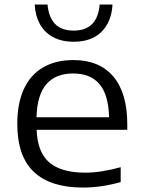

<svg xmlns="http://www.w3.org/2000/svg" viewBox="-20 -815 626 844"><path d="M539.5 -244.5H141Q144.5 -145.5 197 -100.8Q249.5 -56 355.5 -56Q423.5 -56 510.5 -80V-14.5Q424.5 9.5 344.5 9.5Q202 9.5 129 -59.2Q56 -128 56 -271Q56 -361.5 85.2 -424.2Q114.5 -487 169.8 -519Q225 -551 302.5 -551Q417 -551 478.2 -478.5Q539.5 -406 539.5 -268.5ZM140.5 -299.5H459.5Q457 -398 417.5 -445Q378 -492 301.5 -492Q224.5 -492 183.8 -444.8Q143 -397.5 140.5 -299.5ZM132.5 -795H189Q193.5 -741 221.2 -710.8Q249 -680.5 304 -680.5Q408.5 -680.5 418 -795H474.5Q470.5 -720 426.8 -675.8Q383 -631.5 304 -631.5Q251 -631.5 213.2 -652Q175.5 -672.5 155.2 -709.2Q135 -746 132.5 -795Z"/></svg>

Font: Encode Sans Expanded
Style: Regular
Weight: 400
Width: 7
Designer: Multiple Designers
Foundry: Impallari Type
Version: Version 2.000